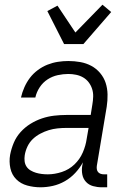

<svg xmlns="http://www.w3.org/2000/svg" viewBox="-20 -787 540 815"><path d="M152 8Q123 8 95.5 0.5Q68 -7 49 -26Q30 -45 24 -73Q18 -101 23 -130Q28 -156 38.5 -181Q49 -206 67.5 -226.5Q86 -247 109.5 -261.5Q133 -276 158.5 -284.5Q184 -293 210 -296Q236 -299 261 -299H365L372 -343Q375 -360 375.5 -377Q376 -394 371 -409.5Q366 -425 356.5 -437.5Q347 -450 333.5 -458Q320 -466 303.5 -469.5Q287 -473 270 -473Q248 -473 225 -468Q202 -463 182 -450Q162 -437 148.5 -416.5Q135 -396 130 -373H69Q74 -395 83.5 -416.5Q93 -438 107 -456.5Q121 -475 140.5 -489.5Q160 -504 181.5 -512.5Q203 -521 225.5 -524.5Q248 -528 270 -528Q296 -528 321 -523.5Q346 -519 367.5 -507.5Q389 -496 405 -477Q421 -458 428.5 -435Q436 -412 436.5 -386Q437 -360 433 -334L391 -83Q390 -76 391 -69Q392 -62 396 -57Q400 -52 406.5 -49.5Q413 -47 421 -47H435V8H412Q393 8 375 3Q357 -2 345 -15Q333 -28 329.5 -46Q326 -64 329 -83L332 -98Q319 -74 299.5 -53Q280 -32 255.5 -18Q231 -4 204.5 2Q178 8 152 8ZM183 -47Q212 -47 242.5 -57Q273 -67 296 -89Q319 -111 331.5 -140Q344 -169 348 -198L356 -244H262Q243 -244 224 -242Q205 -240 187 -234.5Q169 -229 151 -219.5Q133 -210 119 -196.5Q105 -183 96.5 -165Q88 -147 85 -128Q83 -115 84.5 -102.5Q86 -90 92.5 -80Q99 -70 110 -63.5Q121 -57 133 -53.5Q145 -50 157.5 -48.5Q170 -47 183 -47ZM252 -600 181 -740 224 -763 300 -649 415 -767 452 -736 334 -600Z"/></svg>

Font: Iosevka SS18 Light
Style: Italic
Weight: 300
Italic angle: -9°
Monospace: yes
Designer: Belleve Invis
Foundry: Belleve Invis
Version: Version 25.1.1; ttfautohint (v1.8.4)